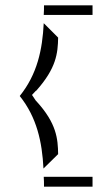

<svg xmlns="http://www.w3.org/2000/svg" viewBox="-20 -630 417 720"><path d="M54 -270C118 -190 138 -98 143 2L198 -52C197 -109 193 -167 116 -251L114 -253L100 -274L114 -289C115 -290 115 -289 116 -290C191 -374 197 -430 198 -489L144 -543C139 -444 120 -352 54 -270ZM144 33C145 45 145 57 145 70H327V33ZM144 -574H327V-610H145C145 -600 145 -586 144 -574Z"/></svg>

Font: Charger Static
Style: Regular
Weight: 1000
Designer: Jasper
Foundry: KineticPlasma Fonts/Cannot Into Space Fonts
Version: Version 1.1